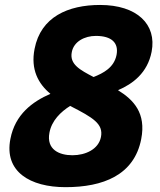

<svg xmlns="http://www.w3.org/2000/svg" viewBox="-20 -762 660 794"><path d="M394 -741.5C261.5 -741.5 148.5 -692 123 -560C106 -474.5 138.5 -415.5 188.5 -374C115 -342 42.5 -289.5 23 -187.5C-3.5 -52 104.5 12 251 12C406 12 535 -37.5 564 -187C585 -294.5 532.5 -349 468 -389C529 -415 590 -460.5 607 -548C629 -661 547 -741.5 394 -741.5ZM184.5 -213.5C194 -264 231.5 -299.5 270 -324C366 -275 408 -249.5 397.5 -195.5C387.5 -144.5 333.5 -120 279.5 -120C225.5 -120 171 -143 184.5 -213.5ZM277 -547C285.5 -590.5 330 -613.5 376.5 -613.5C441.5 -613.5 471.5 -585 462 -535C451.5 -482 407 -459.5 367 -443.5C311.5 -472.5 266.5 -496 277 -547Z"/></svg>

Font: Monaspace Neon ExtraBold
Style: Italic
Weight: 800
Italic angle: -11°
Designer: Riley Cran & the Lettermatic Team
Foundry: Lettermatic
Version: Version 1.200 (Monaspace Neon)